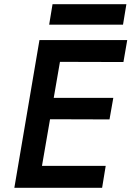

<svg xmlns="http://www.w3.org/2000/svg" viewBox="-20 -890 623 910"><path d="M119 0H464L481 -104H137ZM221 -597 565 -596 583 -700H239ZM175 -325 499 -324 517 -426H192ZM167 -700 48 0H161L282 -700ZM213 -773H563L579 -870H229Z"/></svg>

Font: Jost Medium
Style: Italic
Weight: 500
Italic angle: -5°
Version: Version 3.710